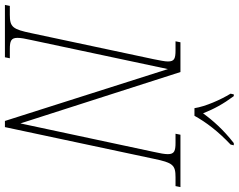

<svg xmlns="http://www.w3.org/2000/svg" viewBox="-132 -856 971 781"><g transform="rotate(90 353.5 -465.5)"><path d="M403 -771H434C460 -818 497 -867 551 -918L554 -931H545C490 -888 453 -846 424 -806C406 -851 386 -888 354 -931H347L344 -918C369 -877 396 -816 403 -771ZM-17 0H196L200 -20H163C130 -20 117 -25 117 -51C117 -64 120 -82 126 -108L244 -663L455 0H480L609 -606C625 -683 634 -694 684 -694H720L724 -714H511L507 -694H544C577 -694 590 -689 590 -663C590 -650 587 -632 581 -606L465 -63L256 -714H135L131 -694H167C202 -694 213 -689 213 -663C213 -650 209 -632 204 -606L98 -108C82 -31 73 -20 23 -20H-13Z"/></g></svg>

Font: Noto Serif SemiCondensed Thin
Style: Italic
Weight: 100
Width: 4
Italic angle: -12°
Designer: Monotype Design Team
Foundry: Monotype Imaging Inc.
Version: Version 2.013